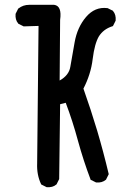

<svg xmlns="http://www.w3.org/2000/svg" viewBox="-20 -774 540 800"><path d="M173.3 5.4 153.8 -4.4 151.9 -5.4 150.9 -7.3Q132.8 -45.9 134.8 -92.8L140.6 -666L80.1 -664.1H78.6L77.6 -664.6L58.1 -674.3L56.6 -674.8L56.2 -675.8Q49.3 -683.6 46.6 -693.6Q43.9 -703.6 44.9 -715.3V-716.3L45.4 -717.3L55.2 -736.8L55.7 -738.3L57.1 -738.8Q76.2 -753.9 101.6 -753.9H194.8Q200.7 -754.4 205.6 -753.9Q238.8 -749.5 230.5 -690.9L228.5 -438.5Q267.1 -460 272.9 -495.1Q280.3 -537.1 291 -598.1Q302.2 -660.6 338.4 -703.1Q375.5 -746.6 427.2 -740.2H428.7L429.2 -739.7L448.7 -730L450.2 -729.5L450.7 -728.5Q457.5 -720.7 460.2 -710.7Q462.9 -700.7 461.9 -689V-688L461.4 -687L451.7 -667.5L450.2 -665L448.2 -664.6Q428.7 -658.2 415 -647.7Q401.4 -637.2 392.1 -622.6Q374 -591.8 366.2 -528.3Q362.3 -495.6 352.5 -464.8Q342.8 -434.1 327.6 -404.8Q358.4 -317.9 384.8 -230Q411.1 -141.1 432.6 -50.3L433.1 -48.3L432.1 -46.4L422.4 -26.9L421.9 -25.4L420.9 -24.9Q405.3 -11.7 381.3 -13.7H380.4L379.4 -14.2L359.9 -23.9L357.4 -24.9L356.9 -27.3Q327.6 -104.5 304.7 -188Q283.2 -268.1 253.9 -345.7L230.5 -339.8L226.6 -29.3V-27.8L226.1 -26.9L216.3 -7.3L215.8 -5.9L214.8 -5.4Q207 1.5 197 4.2Q187 6.8 175.3 5.9H174.3Z"/></svg>

Font: NaikaiFont
Style: SemiBold
Weight: 600
Version: Version 1.89